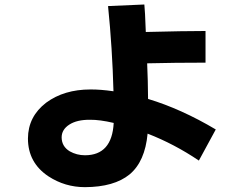

<svg xmlns="http://www.w3.org/2000/svg" viewBox="-20 -749 1040 832"><path d="M472.7 -216.3Q412.1 -230.5 370.1 -230Q313.5 -230.5 280.3 -209Q247.1 -187.5 247.1 -153.3Q247.6 -114.3 282.2 -93.3Q312.5 -76.2 348.1 -76.2Q465.3 -76.2 472.7 -216.3ZM915 -188 841.8 -53.2Q735.4 -125 619.6 -169.9Q608.4 -48.8 541.5 6.8Q474.6 61.5 348.1 62Q261.7 62 189.9 15.1Q101.1 -43.9 101.1 -148.9Q101.6 -244.1 180.2 -304.2Q257.8 -361.3 371.6 -361.3Q414.1 -361.8 471.7 -353.5Q466.8 -539.6 448.2 -722.7L605.5 -729.5Q608.4 -705.1 611.8 -610.4Q776.4 -614.7 870.6 -614.7V-477.5Q737.3 -477.5 617.7 -474.6Q621.1 -399.4 621.6 -320.3Q764.6 -277.3 915 -188Z"/></svg>

Font: Droid Sans
Style: Regular
Weight: 400
Foundry: Ascender Corporation
Version: Version 1.00 build 114